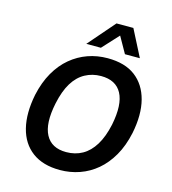

<svg xmlns="http://www.w3.org/2000/svg" viewBox="-133 -1039 1033 1156"><g transform="rotate(15 383.5 -460.5)"><path d="M347 10Q241 10 174.5 -39.5Q108 -89 85.5 -179Q63 -269 87 -389Q105 -471 140 -532Q175 -593 223.5 -633.5Q272 -674 330 -694.5Q388 -715 453 -715Q561 -715 626 -665.5Q691 -616 714 -527Q737 -438 713 -319Q695 -235 659.5 -173.5Q624 -112 576 -71.5Q528 -31 469.5 -10.5Q411 10 347 10ZM356 -104Q412 -104 456.5 -129Q501 -154 532.5 -205.5Q564 -257 581 -336Q607 -466 571 -533.5Q535 -601 442 -601Q388 -601 343 -576.5Q298 -552 267 -501.5Q236 -451 219 -370Q192 -240 228 -172Q264 -104 356 -104ZM305 -765 449 -931H554L639 -765H546L489 -866L396 -765Z"/></g></svg>

Font: Nunito Sans 7pt SemiCondensed
Style: Bold Italic
Weight: 700
Width: 4
Italic angle: -9°
Designer: Vernon Adams
Foundry: Vernon Adams
Version: Version 3.101;gftools[0.9.27]